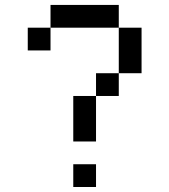

<svg xmlns="http://www.w3.org/2000/svg" viewBox="-20 -747 676 767"><path d="M454.5 -636.4V-727.3H181.8V-636.4ZM454.5 -636.4V-454.5H545.5V-636.4ZM363.6 -454.5V-363.6H454.5V-454.5ZM272.7 -363.6V-181.8H363.6V-363.6ZM272.7 -90.9V0H363.6V-90.9ZM90.9 -636.4V-545.5H181.8V-636.4Z"/></svg>

Font: Departure Mono
Style: Regular
Weight: 400
Monospace: yes
Designer: Helena Zhang
Version: Version 1.500;Glyphs 3.3.1 (3343)